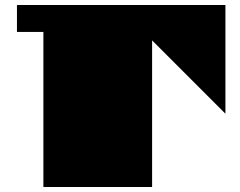

<svg xmlns="http://www.w3.org/2000/svg" viewBox="-20 -750 964 770"><path d="M154 -622H48V-730H884V-294L590 -588V0H154V-622Z"/></svg>

Font: El Pececito
Style: Regular
Weight: 400
Designer: deFharo
Foundry: deFharo
Version: El Pececito Version 1.000